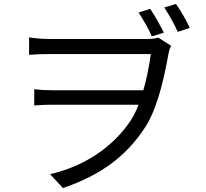

<svg xmlns="http://www.w3.org/2000/svg" viewBox="-20 -879 1040 970"><path d="M808 -714 747 -695Q727 -743 680 -816L739 -834Q773 -783 808 -714ZM939 -738 878 -718Q850 -780 810 -841L869 -859Q908 -803 939 -738ZM230 -682H286H375H481H586H671H719Q758 -682 780 -689L844 -648Q843 -641 838 -633Q834 -624 832 -612Q786 -347 714 -237Q643 -127 542.5 -52.5Q442 22 298 71L233 1Q362 -29 465.5 -97.5Q569 -166 637 -265Q675 -322 701.5 -413Q728 -504 742 -606H688H597H489H379H287H230Q175 -606 127 -602V-690Q183 -682 230 -682ZM673 -350H586H485H384H298H244Q194 -350 153 -346V-428Q198 -423 242 -423H297H385H489H593H680H735L728 -350Z"/></svg>

Font: Merged Yaku Han JP
Style: Regular
Weight: 400
Designer: Ryoko NISHIZUKA 西塚涼子 (kana, bopomofo & ideographs); Paul D. Hunt (Latin, Greek & Cyrillic); Sandoll Communications 산돌커뮤니
Foundry: Adobe
Version: Version 2.004